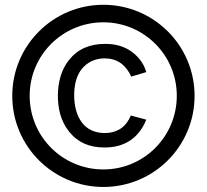

<svg xmlns="http://www.w3.org/2000/svg" viewBox="-20 -736 844 783"><path d="M401.5 26.5C607 26.5 773.5 -139.5 773.5 -345C773.5 -550.5 607 -716.5 401.5 -716.5C196.5 -716.5 30 -550.5 30 -345C30 -139.5 196.5 26.5 401.5 26.5ZM401.5 -45C235 -45 101 -179 101 -345.5C101 -511 235 -645 401.5 -645C567 -645 701 -511 701 -345.5C701 -179 567 -45 401.5 -45ZM406 -134.5C449.5 -134.5 483 -144.5 513 -164.5C537.5 -181.5 561.5 -209.5 576.5 -248L513.5 -265C504.5 -243.5 492.5 -226 473.5 -212.5C455 -200 432 -193.5 406.5 -193.5C366.5 -193.5 333.5 -209 312.5 -238.5C292 -266.5 282.5 -306 282.5 -347C282.5 -384 289.5 -424.5 312.5 -453.5C334.5 -481.5 367.5 -498 406.5 -498C430 -498 453.5 -492 472.5 -478.5C491.5 -464.5 506.5 -444.5 515 -423.5L576.5 -442C565.5 -481 539.5 -511.5 507.5 -531.5C476 -550.5 445 -557 409 -557C345.5 -557 297 -536 261.5 -491.5C228.5 -450.5 216.5 -398.5 216 -346.5C216 -295.5 226.5 -243.5 261.5 -199.5C297.5 -154.5 345 -134.5 406 -134.5Z"/></svg>

Font: Hauora
Style: Regular
Weight: 400
Designer: Mikhail Sharanda
Foundry: WCYS & Co.
Version: Version 1.010